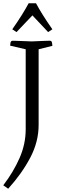

<svg xmlns="http://www.w3.org/2000/svg" viewBox="-24 -949 359 1173"><path d="M26 204 -4 183Q58 102 95.5 16.5Q133 -69 133 -159V-648L38 -670Q38 -675 40 -687.5Q42 -700 54 -700Q54 -700 77 -699.5Q100 -699 170 -696Q217 -698 241 -699Q265 -700 273 -700Q281 -700 281 -700Q292 -700 294 -687Q296 -674 296 -669L212 -648V-186Q212 -83 161 14Q110 111 26 204ZM77 -753 51 -770Q84 -817 109 -857Q134 -897 151 -929H196Q213 -897 238 -857Q263 -817 296 -770L270 -753L174 -855Z"/></svg>

Font: Mate
Style: Regular
Weight: 400
Designer: Eduardo Rodriguez Tunni
Foundry: Eduardo Rodriguez Tunni
Version: Version 1.003; ttfautohint (v1.8.4.7-5d5b);gftools[0.9.24]